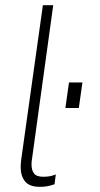

<svg xmlns="http://www.w3.org/2000/svg" viewBox="-20 -717 387 743"><path d="M134 6Q94 6 77 -15Q60 -36 60 -70Q60 -73 60.5 -82Q61 -91 62 -99L146 -697H186L104 -103Q103 -98 102.5 -92.5Q102 -87 102 -80Q102 -59 111.5 -46Q121 -33 147 -33Q158 -33 169.5 -34.5Q181 -36 196 -42L191 -4Q174 2 161 4Q148 6 134 6ZM233 -299 247 -398H299L285 -299Z"/></svg>

Font: Hanken Grotesk ExtraLight
Style: Italic
Weight: 250
Italic angle: -8°
Designer: Alfredo Marco Pradil
Foundry: Hanken Design Co.
Version: Version 3.013